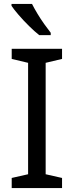

<svg xmlns="http://www.w3.org/2000/svg" viewBox="-20 -964 379 984"><path d="M298 0H40V-52L124 -71V-642L40 -662V-714H298V-662L214 -642V-71L298 -52ZM144 -944Q155 -922 171.5 -894.5Q188 -867 206.5 -841Q225 -815 240 -796V-784H181Q158 -802 129 -830.5Q100 -859 75.5 -887.5Q51 -916 39 -934V-944Z"/></svg>

Font: TSCustom
Style: Regular
Weight: 400
Designer: Monotype Design Team
Foundry: Monotype Imaging Inc.
Version: Version 2.004; ttfautohint (v1.8.3) -l 8 -r 50 -G 200 -x 14 